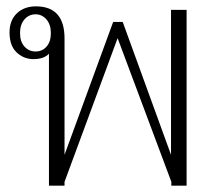

<svg xmlns="http://www.w3.org/2000/svg" viewBox="-20 -584 674 604"><path d="M134 -415Q118 -398 85 -398Q55 -398 32.5 -419Q10 -440 10 -482Q10 -520 33 -542Q56 -564 93 -564Q183 -564 183 -463V-97L336 -515H366L518 -97V-553H567V0H519V-12L350 -464L183 -12V0H134ZM140 -480Q140 -507 126 -523Q112 -539 92 -539Q71 -539 57 -523Q43 -507 43 -480Q43 -453 57 -437.5Q71 -422 92 -422Q113 -422 126.5 -437.5Q140 -453 140 -480Z"/></svg>

Font: Trirong ExtraLight
Style: Regular
Weight: 275
Designer: Katatrad Team
Foundry: CadsonDemak
Version: Version 1.001